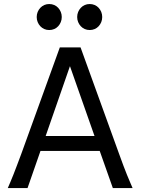

<svg xmlns="http://www.w3.org/2000/svg" viewBox="-20 -953 721 973"><path d="M334.5 -617.7 211.4 -263.7H459ZM19.5 0Q25.9 -14.6 32.7 -30.8Q39.6 -46.9 47.6 -67.1Q55.7 -87.4 65.4 -113.3Q75.2 -139.2 87.9 -173.3L283.2 -712.9H388.2L583.5 -173.3Q595.7 -139.2 605.5 -113.3Q615.2 -87.4 623.5 -67.1Q631.8 -46.9 638.7 -30.8Q645.5 -14.6 651.9 0H551.8L485.4 -188H185.1L119.6 0ZM166 -866.7Q166 -880.4 170.9 -892.3Q175.8 -904.3 184.3 -913.3Q192.9 -922.4 204.3 -927.5Q215.8 -932.6 229.5 -932.6Q243.2 -932.6 254.9 -927.5Q266.6 -922.4 274.9 -913.3Q283.2 -904.3 288.1 -892.3Q293 -880.4 293 -866.7Q293 -853 288.1 -841.1Q283.2 -829.1 274.9 -820.1Q266.6 -811 254.9 -805.9Q243.2 -800.8 229.5 -800.8Q215.8 -800.8 204.3 -805.9Q192.9 -811 184.3 -820.1Q175.8 -829.1 170.9 -841.1Q166 -853 166 -866.7ZM371.1 -866.7Q371.1 -880.4 376 -892.3Q380.9 -904.3 389.4 -913.3Q397.9 -922.4 409.4 -927.5Q420.9 -932.6 434.6 -932.6Q448.2 -932.6 460 -927.5Q471.7 -922.4 480 -913.3Q488.3 -904.3 493.2 -892.3Q498 -880.4 498 -866.7Q498 -853 493.2 -841.1Q488.3 -829.1 480 -820.1Q471.7 -811 460 -805.9Q448.2 -800.8 434.6 -800.8Q420.9 -800.8 409.4 -805.9Q397.9 -811 389.4 -820.1Q380.9 -829.1 376 -841.1Q371.1 -853 371.1 -866.7Z"/></svg>

Font: Andika CyrE
Style: Regular
Weight: 400
Designer: Victor Gaultney, Annie Olsen, Julie Remington, Don Collingsworth, Eric Hays, Becca Hirsbrunner
Foundry: SIL International
Version: Version 5.000